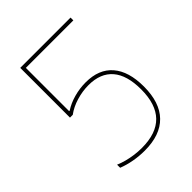

<svg xmlns="http://www.w3.org/2000/svg" viewBox="-209 -844 969 969"><g transform="rotate(-45 275.0 -360.0)"><path d="M254 10Q215 10 176.5 3Q138 -4 105 -17V-39Q126 -30 150.5 -23.5Q175 -17 201 -13.5Q227 -10 254 -10Q357 -10 408.5 -63Q460 -116 460 -222Q460 -323 416 -374Q372 -425 287 -425Q244 -425 200.5 -412Q157 -399 125 -375H105V-730H464V-710H125V-401H129Q161 -422 202.5 -433.5Q244 -445 287 -445Q381 -445 430.5 -387.5Q480 -330 480 -222Q480 -108 422.5 -49Q365 10 254 10Z"/></g></svg>

Font: M PLUS Code Latin SemiExpanded Thin
Style: Regular
Weight: 250
Width: 6
Designer: Coji Morishita
Foundry: UNDERFOREST DESIGN
Version: Version 1.002; ttfautohint (v1.8.3)